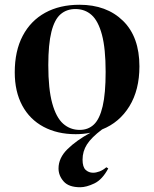

<svg xmlns="http://www.w3.org/2000/svg" viewBox="-20 -550 647 807"><path d="M317 237Q269 237 247.5 212.5Q226 188 226 158Q226 114 263.5 77Q301 40 360 8Q345 11 329.5 12.5Q314 14 298 14Q221 14 163 -17Q105 -48 73.5 -106.5Q42 -165 42 -246Q42 -336 75.5 -399.5Q109 -463 170 -496.5Q231 -530 314 -530Q428 -530 497 -462.5Q566 -395 566 -271Q566 -172 524 -103.5Q482 -35 409 -6Q364 28 345.5 57Q327 86 327 121Q327 152 340 164Q353 176 371 176Q384 176 398.5 170.5Q413 165 427 153L435 158Q410 205 376.5 221Q343 237 317 237ZM315 -4Q351 -4 375 -27Q399 -50 411.5 -103.5Q424 -157 424 -248Q424 -346 408.5 -404Q393 -462 365 -487Q337 -512 297 -512Q260 -512 234.5 -490Q209 -468 196 -416Q183 -364 183 -276Q183 -176 199.5 -116Q216 -56 245.5 -30Q275 -4 315 -4Z"/></svg>

Font: Literata 72pt SemiBold
Style: Regular
Weight: 600
Designer: Latin by Veronika Burian and Jose Scaglione. Greek by Irene Vlachou. Cyrillic by Vera Evstafieva.
Foundry: TypeTogether
Version: Version 3.002